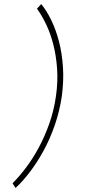

<svg xmlns="http://www.w3.org/2000/svg" viewBox="-20 -766 440 950"><path d="M286 -291Q275 -216 251.5 -148Q228 -80 196.5 -22Q165 36 129 83.5Q93 131 57 164L42 141Q75 108 109 63Q143 18 172.5 -37Q202 -92 224.5 -156Q247 -220 257 -291Q267 -362 262.5 -426Q258 -490 244 -545Q230 -600 208.5 -645Q187 -690 163 -723L184 -746Q211 -713 234 -665.5Q257 -618 272 -560Q287 -502 291.5 -434Q296 -366 286 -291Z"/></svg>

Font: Josefin Slab Light
Style: Italic
Weight: 300
Italic angle: -12°
Designer: Santiago Orozco
Foundry: Typemade
Version: Version 2.000